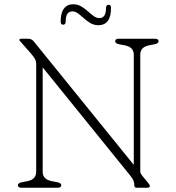

<svg xmlns="http://www.w3.org/2000/svg" viewBox="-20 -882 829 902"><path d="M268 -12Q268 0 251 0H81Q64 0 64 -12Q64 -22 83 -26L109 -31Q150 -39 150 -75V-580Q150 -595.5 143.2 -606.8Q136.5 -618 126 -630L81 -681Q71 -691 71 -695Q71 -700 82 -700H113Q128.5 -700 139 -687L608.5 -107.5V-625Q608.5 -661 566 -669L540 -674Q521 -678 521 -688Q521 -700 538 -700H708Q725 -700 725 -688Q725 -678 706 -674L680 -669Q639 -661 639 -625V-77Q639 -69.5 642.8 -64.2Q646.5 -59 651 -53L675 -24Q684 -13 684 -8Q684 0 671 0H623Q611 0 611 -11Q611 -24 607.2 -33.2Q603.5 -42.5 592 -57L180.5 -565.5V-75Q180.5 -39 223 -31L249 -26Q268 -22 268 -12ZM443 -763.5Q422 -763.5 405.2 -773.2Q388.5 -783 374.2 -796Q360 -809 346.8 -818.8Q333.5 -828.5 320 -828.5Q288.5 -828.5 288.5 -780.5Q288.5 -766 276.5 -766Q265 -766 265 -780.5Q265 -822 280.5 -842Q296 -862 323.5 -862Q344.5 -862 361.2 -852.2Q378 -842.5 392.2 -829.5Q406.5 -816.5 419.8 -806.8Q433 -797 447 -797Q478 -797 478 -844.5Q478 -859.5 490.5 -859.5Q501.5 -859.5 501.5 -844.5Q501.5 -803 486 -783.2Q470.5 -763.5 443 -763.5Z"/></svg>

Font: Fraunces 9pt S100 Thin
Style: Regular
Weight: 100
Version: Version 1.000; ttfautohint (v1.8.3)